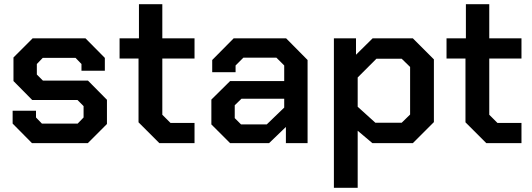

<svg xmlns="http://www.w3.org/2000/svg" viewBox="-20 -680 2527 912"><path d="M40 -93V-154H151V-122L179 -93H349L377 -122V-176L348 -205H133L44 -295V-407L135 -498H386L478 -405V-344H367V-376L339 -405H183L155 -376V-326L184 -297H398L488 -206V-91L397 0H132Z M638 -99V-402H548V-498H640V-660H751V-498H904V-402H751V-135L790 -96H904V0H737Z M984 -89V-207L1073 -295H1330V-369L1293 -406H1136L1099 -369V-337H988V-395L1090 -498H1339L1441 -395V0H1338V-77L1258 0H1073ZM1247 -89 1330 -169V-211H1127L1095 -180V-119L1125 -89Z M1566 -498H1671V-420L1750 -498H1941L2041 -398V-100L1941 0H1749L1679 -59V212H1566ZM1888 -97 1928 -136V-362L1888 -401H1768L1679 -312V-173L1763 -97Z M2191 -99V-402H2101V-498H2193V-660H2304V-498H2457V-402H2304V-135L2343 -96H2457V0H2290Z"/></svg>

Font: Chakra Petch SemiBold
Style: Regular
Weight: 600
Designer: Katatrad Aksorn Co.,Ltd.
Foundry: Cadson Demak Co.,Ltd.
Version: Version 1.000; ttfautohint (v1.6)